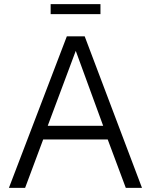

<svg xmlns="http://www.w3.org/2000/svg" viewBox="-20 -905 728 925"><path d="M388 -730 664 0H586L499 -233H188L101 0H23L302 -730ZM210 -299H477L345 -660ZM224 -837V-885H464V-837Z"/></svg>

Font: Nacelle Light
Style: Regular
Weight: 300
Designer: Sora Sagano
Foundry: Sora Sagano
Version: Version 1.000;FEAKit 1.0